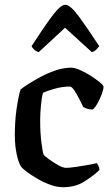

<svg xmlns="http://www.w3.org/2000/svg" viewBox="-20 -783 462 803"><path d="M244 0Q218 0 189.5 -10.5Q161 -21 135.5 -36Q110 -51 92 -64.5Q74 -78 69 -85Q58 -100 50 -137Q42 -174 42 -219Q42 -277 49.5 -328.5Q57 -380 66 -409Q76 -417 98.5 -431.5Q121 -446 151 -462Q181 -478 214 -489Q247 -500 279 -500Q292 -500 314 -490.5Q336 -481 358 -467Q380 -453 396 -440Q412 -427 413 -421Q413 -410 406 -390.5Q399 -371 388.5 -352Q378 -333 368 -325Q355 -325 344 -328.5Q333 -332 328 -336Q321 -350 311 -370Q301 -390 290.5 -405.5Q280 -421 272 -421Q239 -421 205.5 -411Q172 -401 160 -395Q155 -380 151.5 -345Q148 -310 148 -279Q148 -227 153.5 -184.5Q159 -142 163 -135Q166 -131 183.5 -118Q201 -105 222 -93Q243 -81 256 -81Q270 -81 297.5 -85Q325 -89 350.5 -93.5Q376 -98 385 -101Q388 -97 391.5 -90Q395 -83 396 -72Q372 -49 334 -24.5Q296 0 244 0ZM142 -565Q131 -568 123 -575.5Q115 -583 112 -590Q161 -666 197 -714.5Q233 -763 253 -763Q274 -763 310 -714Q346 -665 395 -590Q391 -584 383 -576Q375 -568 364 -565L252 -667Z"/></svg>

Font: Texturina 72pt SemiBold
Style: Regular
Weight: 600
Designer: Guillermo Torres Carreño
Foundry: Omnibus-Type
Version: Version 1.002; ttfautohint (v1.8.3)